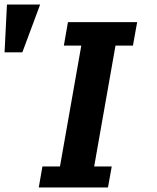

<svg xmlns="http://www.w3.org/2000/svg" viewBox="-70 -822 690 842"><path d="M116 -92H193L286.5 -622H210L228 -725H531.5L513 -622H436.5L343 -92H420L403.5 0H100ZM106 -802 28 -592.5H-50L-39.5 -802Z"/></svg>

Font: JuliaMono ExtraBold
Style: Italic
Weight: 800
Italic angle: -9°
Monospace: yes
Designer: cormullion
Foundry: corm
Version: Version 0.057; ttfautohint (v1.8.4)